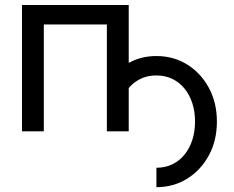

<svg xmlns="http://www.w3.org/2000/svg" viewBox="-20 -528 941 772"><path d="M608.9 -224.6Q644 -224.6 672.6 -210.9Q701.2 -197.3 721.7 -172.1Q742.2 -147 753.2 -113.3Q764.2 -79.6 764.2 -39.1Q764.2 1 753.2 34.9Q742.2 68.8 721.7 94Q701.2 119.1 672.6 132.8Q644 146.5 608.9 146.5V224.6Q677.7 224.6 732.7 190.4Q787.6 156.2 819.8 96.7Q852.1 37.1 852.1 -39.1Q852.1 -115.2 819.8 -174.8Q787.6 -234.4 732.7 -268.6Q677.7 -302.7 608.9 -302.7Q558.1 -302.7 514.2 -283.4Q470.2 -264.2 437.5 -229.5L473.6 -135.7Q492.7 -177.2 527.6 -200.9Q562.5 -224.6 608.9 -224.6ZM68.4 -507.8V0H156.2V-429.7H409.7V0H497.6V-507.8H409.7H156.2Z"/></svg>

Font: Giphurs SC
Style: Regular
Weight: 400
Version: Version 0.920